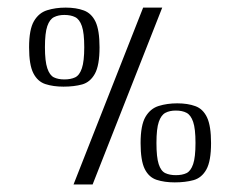

<svg xmlns="http://www.w3.org/2000/svg" viewBox="-20 -480 632 505"><path d="M406.7 -460 223.6 5.2H173.4L356.5 -460ZM535.1 -103.7Q535.1 -56.2 522.8 -34.2Q510.5 -12.2 489 -6.2Q467.4 -0.3 439.5 -0.3Q412.6 -0.3 392 -7Q371.5 -13.7 360.6 -35.7Q349.8 -57.7 349.8 -103.7Q349.8 -150.7 362.6 -172.6Q375.5 -194.5 397.4 -201.3Q419.4 -208.2 446.3 -208.2Q473.9 -208.2 493.9 -200.8Q514 -193.5 524.6 -171.1Q535.1 -148.7 535.1 -103.7ZM494.2 -104Q494.2 -141.6 488 -159.5Q481.8 -177.5 470.6 -183.3Q459.4 -189.2 442.5 -189.2Q426.3 -189.2 415.1 -183.3Q403.9 -177.5 397.7 -159.5Q391.5 -141.6 391.5 -104Q391.5 -66.4 397.4 -48.3Q403.2 -30.2 414.7 -24.7Q426.3 -19.3 442.5 -19.3Q459.4 -19.3 470.6 -24.7Q481.8 -30.2 488 -48.3Q494.2 -66.4 494.2 -104ZM241.8 -355.5Q241.8 -308 229.5 -285.9Q217.2 -263.8 196 -257.9Q174.8 -252.1 146.9 -252.1Q120.1 -252.1 99.5 -258.8Q78.9 -265.5 67.7 -287.5Q56.5 -309.5 56.5 -355.5Q56.5 -402.5 69.3 -424.4Q82.1 -446.3 104.1 -453.1Q126.1 -460 152.7 -460Q180.3 -460 200.5 -452.5Q220.7 -445 231.3 -422.8Q241.8 -400.5 241.8 -355.5ZM201.6 -355.8Q201.6 -393.4 195.4 -411.3Q189.2 -429.3 177.6 -435Q166.1 -440.7 149.2 -440.7Q133.7 -440.7 122.2 -435Q110.6 -429.3 104.4 -411.3Q98.2 -393.4 98.2 -355.8Q98.2 -318.9 104.4 -300.5Q110.6 -282 121.8 -276.5Q133 -271.1 149.2 -271.1Q166.1 -271.1 177.6 -276.5Q189.2 -282 195.4 -300.5Q201.6 -318.9 201.6 -355.8Z"/></svg>

Font: Genos Thin
Style: Regular
Weight: 100
Designer: Robert E. Leuschke
Foundry: Robert E. Leuschke
Version: Version 1.010